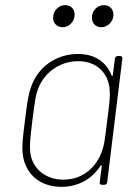

<svg xmlns="http://www.w3.org/2000/svg" viewBox="-20 -719 526 747"><path d="M224 -613C247 -613 267 -632 270 -656C273 -681 258 -699 234 -699C210 -699 190 -681 187 -656C184 -632 199 -613 224 -613ZM374 -613C397 -613 418 -632 421 -656C424 -681 408 -699 385 -699C360 -699 341 -681 338 -656C335 -632 350 -613 374 -613ZM427 -491 419 -427C419 -423 416 -423 414 -426C394 -476 351 -509 284 -509C195 -509 125 -455 100 -378C88 -344 84 -305 77 -249C70 -193 65 -157 68 -124C75 -46 132 8 219 8C286 8 339 -24 371 -74C373 -78 376 -77 376 -73L368 -10C367 -4 371 0 376 0H386C392 0 396 -4 397 -10L456 -491C457 -497 453 -501 448 -501H438C432 -501 428 -497 427 -491ZM379 -138C360 -75 307 -20 227 -20C151 -20 99 -70 97 -137C96 -158 96 -167 106 -251C117 -336 119 -345 125 -364C145 -429 206 -481 284 -481C362 -481 405 -428 407 -364C408 -343 408 -334 397 -249C387 -165 385 -157 379 -138Z"/></svg>

Font: Barlow Thin
Style: Italic
Weight: 250
Italic angle: -7°
Designer: Jeremy Tribby
Foundry: Tribby Type
Version: Version 1.422;hotconv 1.0.109;makeotfexe 2.5.65596